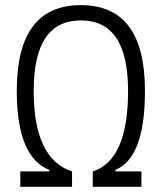

<svg xmlns="http://www.w3.org/2000/svg" viewBox="-20 -723 626 743"><path d="M58.6 0H258.8V-59.6C160.2 -91.8 110.4 -194.8 110.4 -371.1C110.4 -553.7 170.9 -644 293 -644C415 -644 475.6 -553.7 475.6 -371.1C475.6 -191.9 429.7 -88.4 338.9 -59.6V0H527.3V-59.6H426.8V-65.9C496.6 -93.8 541 -184.6 541 -371.1C541 -593.3 458.5 -703.1 293 -703.1C127.4 -703.1 44.9 -593.3 44.9 -371.1C44.9 -187.5 93.3 -96.2 170.9 -65.4V-59.6H58.6Z"/></svg>

Font: Cascadia Code Light
Style: Regular
Weight: 300
Monospace: yes
Designer: Aaron Bell
Foundry: Saja Typeworks
Version: Version 2404.023